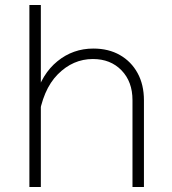

<svg xmlns="http://www.w3.org/2000/svg" viewBox="-20 -751 690 771"><path d="M512 0V-349Q512 -423 468 -468.5Q424 -514 353 -514Q273 -514 212 -452.5Q151 -391 134 -270L123 -363Q148 -454 210.5 -505Q273 -556 355 -556Q416 -556 461.5 -530Q507 -504 532.5 -457.5Q558 -411 558 -348V0ZM98 0V-731H144V0Z"/></svg>

Font: Azeret Mono Thin
Style: Regular
Weight: 100
Designer: Martin Vácha
Foundry: Displaay
Version: Version 1.002